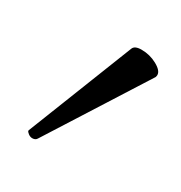

<svg xmlns="http://www.w3.org/2000/svg" viewBox="-79 -852 358 380"><g transform="rotate(30 100.0 -662.0)"><path d="M142 -792Q161 -792 177.5 -783Q194 -774 194 -764Q194 -762 193 -759L52 -537Q49 -532 42 -532Q37 -532 32.5 -535.5Q28 -539 28 -541Q28 -542 28 -542L123 -783Q126 -792 142 -792Z"/></g></svg>

Font: JyunsaiKaai Light
Style: Regular
Weight: 300
Designer: Fontworks Inc.
Version: Version 0.030;April 7, 2024;FontCreator 14.0.0.2901 64-bit